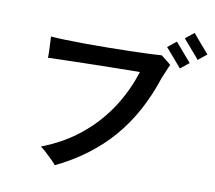

<svg xmlns="http://www.w3.org/2000/svg" viewBox="-93 -981 1252 1119"><g transform="rotate(10 532.5 -421.5)"><path d="M301 29Q291 16 272 -2.5Q253 -21 234 -38.5Q215 -56 202 -64Q334 -115 431.5 -195.5Q529 -276 594.5 -377.5Q660 -479 695 -592Q677 -592 636.5 -591.5Q596 -591 542.5 -590Q489 -589 431 -588Q373 -587 318 -585.5Q263 -584 219.5 -583Q176 -582 153 -581Q154 -597 153 -621Q152 -645 151 -668.5Q150 -692 149 -706Q182 -703 236.5 -701.5Q291 -700 357 -699.5Q423 -699 492 -700Q561 -701 623.5 -702.5Q686 -704 733.5 -706Q781 -708 804 -710Q814 -702 834 -686.5Q854 -671 862 -663Q855 -650 847 -629.5Q839 -609 826 -580Q756 -364 627 -215Q498 -66 301 29ZM921 -653Q918 -656 904.5 -672Q891 -688 873.5 -708.5Q856 -729 842 -745Q828 -761 826 -763L877 -804Q880 -801 893.5 -785Q907 -769 924.5 -749Q942 -729 955.5 -713Q969 -697 972 -694ZM1014 -720Q1012 -723 998 -739.5Q984 -756 966.5 -776Q949 -796 935.5 -812Q922 -828 919 -831L970 -872Q973 -869 986.5 -852.5Q1000 -836 1017.5 -816Q1035 -796 1048.5 -780Q1062 -764 1065 -761Z"/></g></svg>

Font: Zen Kaku Gothic Antique
Style: Bold
Weight: 700
Designer: Yoshimichi Ohira
Foundry: Positype
Version: Version 1.001